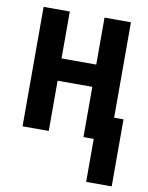

<svg xmlns="http://www.w3.org/2000/svg" viewBox="-84 -608 668 866"><g transform="rotate(10 250.0 -175.0)"><path d="M371 197V0H324V-230H165V0H45V-547H165V-332H324V-547H445V-110H488V197Z"/></g></svg>

Font: Noto Sans Mono ExtraCondensed
Style: Bold
Weight: 700
Width: 2
Designer: Monotype Design Team
Foundry: Monotype Imaging Inc.
Version: Version 2.014